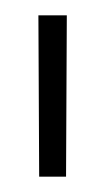

<svg xmlns="http://www.w3.org/2000/svg" viewBox="-20 -720 140 250"><path d="M30 -700H67L66 -490H31Z"/></svg>

Font: Panefresco 1wt
Style: Regular
Weight: 250
Version: Version 1.000